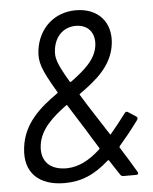

<svg xmlns="http://www.w3.org/2000/svg" viewBox="-52 -752 640 803"><g transform="rotate(-5 268.0 -350.0)"><path d="M495 -12C474 -47 454 -81 429 -120C428 -122 428 -124 430 -126C455 -155 483 -189 512 -229C516 -235 514 -240 510 -243L476 -265C471 -268 466 -267 463 -262C440 -231 418 -204 398 -180C396 -177 394 -177 393 -180L353 -242C324 -286 301 -323 282 -354C281 -356 282 -358 284 -359C355 -409 423 -465 434 -555C445 -647 388 -708 296 -708C205 -708 138 -646 126 -555C120 -506 130 -475 190 -374C191 -372 191 -370 189 -369C115 -317 43 -256 31 -155C17 -47 83 8 187 8C256 8 313 -15 374 -70C376 -72 378 -72 380 -70C392 -52 405 -31 422 -6C425 -2 429 0 434 0H488C496 0 499 -5 495 -12ZM290 -643C341 -643 371 -608 365 -555C358 -496 309 -455 251 -412C248 -411 246 -411 245 -413C196 -496 191 -518 195 -551C202 -608 240 -643 290 -643ZM205 -53C131 -51 92 -92 101 -159C110 -225 162 -271 221 -315C223 -317 225 -317 226 -315C245 -284 268 -249 294 -207C309 -183 320 -163 344 -126C345 -124 345 -122 343 -120C296 -77 253 -55 205 -53Z"/></g></svg>

Font: Barlow Semi Condensed
Style: Italic
Weight: 400
Width: 4
Italic angle: -7°
Designer: Jeremy Tribby
Foundry: Tribby Type
Version: Version 1.422;hotconv 1.0.109;makeotfexe 2.5.65596